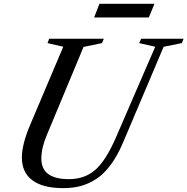

<svg xmlns="http://www.w3.org/2000/svg" viewBox="-20 -972 978 1002"><path d="M137.2 -319.8 310.1 -728 228 -747.1 236.8 -770H522L512.2 -747.1L416 -727.1L225.1 -269Q195.8 -201.2 195.8 -144Q195.8 -37.1 339.8 -37.1Q421.9 -37.1 477.5 -85.7Q533.2 -134.3 586.9 -258.8L790 -728L706.1 -747.1L716.8 -770H938L929.2 -747.1L834 -728L623 -230Q593.3 -159.7 557.4 -111.3Q521.5 -63 480.7 -37.1Q439.9 -11.2 399.4 -0.7Q358.9 9.8 310.1 9.8Q204.1 9.8 149.2 -31Q94.2 -71.8 94.2 -149.9Q94.2 -218.8 137.2 -319.8ZM756.8 -880.9H471.2L499 -952.1H786.1Z"/></svg>

Font: Libre Caslon Text
Style: Italic
Weight: 400
Italic angle: -25°
Designer: Pablo Impallari, Rodrigo Fuenzalida
Foundry: Pablo Impallari, Rodrigo Fuenzalida
Version: Version 1.002